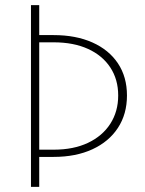

<svg xmlns="http://www.w3.org/2000/svg" viewBox="-20 -702 560 744"><path d="M100 22V-682H132V-566H188Q274 -566 338 -537.5Q402 -509 437 -456.5Q472 -404 472 -332Q472 -260 437 -206.5Q402 -153 338 -123.5Q274 -94 188 -94H132V22ZM132 -122H188Q265 -122 321 -148.5Q377 -175 407.5 -222.5Q438 -270 438 -332Q438 -394 407.5 -440.5Q377 -487 321 -512.5Q265 -538 188 -538H132Z"/></svg>

Font: Source Sans 3
Style: Regular
Weight: 200
Designer: Paul D. Hunt
Foundry: Adobe
Version: Version 3.046;hotconv 1.0.118;makeotfexe 2.5.65603